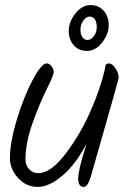

<svg xmlns="http://www.w3.org/2000/svg" viewBox="-20 -751 519 754"><path d="M393 -486Q393 -502 408 -502Q420 -502 433 -483.5Q446 -465 446 -445Q446 -439 337 -59Q325 -17 309 -17Q287 -17 287 -50Q287 -83 320 -187Q279 -108 226.5 -62.5Q174 -17 128 -17Q82 -17 50.5 -52.5Q19 -88 19 -130Q19 -192 46.5 -282.5Q74 -373 108.5 -437.5Q143 -502 163 -502Q174 -502 182.5 -490.5Q191 -479 191 -467.5Q191 -456 163.5 -401Q136 -346 108 -268Q80 -190 80 -125Q80 -102 94.5 -86.5Q109 -71 130 -71Q180 -71 238.5 -148.5Q297 -226 336 -316Q375 -404 392 -480Q393 -484 393 -486ZM407 -651.5Q407 -617 381 -584Q355 -551 322 -551Q289 -551 269.5 -573.5Q250 -596 250 -630.5Q250 -665 276 -698Q302 -731 335 -731Q368 -731 387.5 -708.5Q407 -686 407 -651.5ZM360 -644Q360 -664 352.5 -675Q345 -686 332 -686Q319 -686 307.5 -670.5Q296 -655 296 -635.5Q296 -616 303.5 -605Q311 -594 324 -594Q337 -594 348.5 -609Q360 -624 360 -644Z"/></svg>

Font: Kalam Light
Style: Regular
Weight: 300
Version: Version 2.001;PS 1.0;hotconv 1.0.79;makeotf.lib2.5.61930; tt